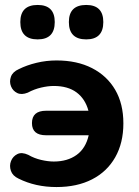

<svg xmlns="http://www.w3.org/2000/svg" viewBox="-20 -745 560 775"><path d="M328 -586Q258 -586 258 -656Q258 -725 328 -725Q397 -725 397 -656Q397 -586 328 -586ZM132 -586Q62 -586 62 -656Q62 -725 132 -725Q201 -725 201 -656Q201 -586 132 -586ZM208 10Q123 10 55 -24Q31 -35 24 -55.5Q17 -76 24.5 -95Q32 -114 50 -123Q68 -132 94 -120Q118 -106 146 -99.5Q174 -93 197 -93Q252 -93 289 -119.5Q326 -146 338 -199H166Q109 -199 109 -248Q109 -298 166 -298H337Q324 -346 289 -372Q254 -398 197 -398Q174 -398 146 -391.5Q118 -385 92 -371Q67 -361 49.5 -369.5Q32 -378 24.5 -396.5Q17 -415 24 -435Q31 -455 56 -466Q88 -482 127.5 -491.5Q167 -501 208 -501Q291 -501 351.5 -470Q412 -439 445 -382.5Q478 -326 478 -247Q478 -168 445 -110Q412 -52 351.5 -21Q291 10 208 10Z"/></svg>

Font: Chiron GoRound TC
Style: Bold
Weight: 700
Designer: Ryoko NISHIZUKA 西塚涼子 (kana, bopomofo & ideographs); Paul D. Hunt (Latin, Greek & Cyrillic); Sandoll Communications 산돌커뮤니
Foundry: Adobe
Version: Version 1.000;hotconv 1.1.1;makeotfexe 2.6.0